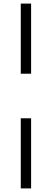

<svg xmlns="http://www.w3.org/2000/svg" viewBox="-20 -828 288 1068"><path d="M95.5 -418V-808H153V-418ZM95.5 220V-170H153V220Z"/></svg>

Font: Encode Sans SemiExpanded SemiExpanded Light
Style: Regular
Weight: 300
Width: 6
Designer: Multiple Designers
Foundry: Impallari Type
Version: Version 3.000; ttfautohint (v1.8.3) -l 8 -r 50 -G 200 -x 14 